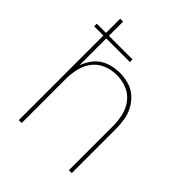

<svg xmlns="http://www.w3.org/2000/svg" viewBox="-204 -859 984 984"><g transform="rotate(45 288.0 -367.5)"><path d="M96 0H117V-320Q117 -357 125.5 -394Q134 -431 157 -461Q180 -491 215.5 -505Q251 -519 288 -519Q325 -519 360.5 -505Q396 -491 419 -461Q442 -431 450.5 -394Q459 -357 459 -320V0H480V-320Q480 -353 474.5 -385.5Q469 -418 453.5 -447Q438 -476 413 -498Q388 -520 356 -529Q324 -538 292 -538Q253 -538 216.5 -525.5Q180 -513 154.5 -483.5Q129 -454 117 -418V-613H288V-632H117V-735H96V-632H29V-613H96Z"/></g></svg>

Font: Iosevka Sparkle Thin
Style: Regular
Weight: 100
Designer: Belleve Invis
Foundry: Belleve Invis
Version: Version 4.5.0; ttfautohint (v1.8.3)